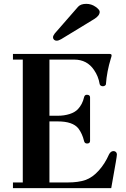

<svg xmlns="http://www.w3.org/2000/svg" viewBox="-20 -972 650 992"><path d="M253.9 -779.3Q253.9 -787.1 262.7 -798.8L383.8 -937.5Q397.5 -952.1 425.8 -952.1Q452.1 -952.1 473.6 -937Q495.1 -921.9 495.1 -911.1Q495.1 -890.6 465.8 -873L295.9 -769.5Q282.2 -761.7 272.5 -761.7Q264.6 -761.7 259.3 -766.6Q253.9 -771.5 253.9 -779.3ZM46.9 0V-29.3H97.7V-664.1H46.9V-693.4H544.9Q556.6 -693.4 556.6 -686.5Q556.6 -679.7 552.7 -669.9Q532.2 -603.5 527.3 -537.1Q527.3 -533.2 522.5 -529.8Q517.6 -526.4 511.7 -526.4Q505.9 -526.4 501 -529.3Q496.1 -532.2 495.1 -537.1Q488.3 -578.1 465.8 -610.4Q429.7 -664.1 363.3 -664.1H235.4V-374H279.3Q311.5 -374 339.4 -382.8Q367.2 -391.6 382.8 -408.2Q406.2 -433.6 414.1 -468.8Q417 -482.4 428.7 -482.4Q445.3 -482.4 445.3 -468.8V-244.1Q445.3 -230.5 429.7 -230.5Q417 -230.5 414.1 -244.1Q405.3 -281.2 384.8 -308.6Q355.5 -344.7 279.3 -344.7H235.4V-29.3H330.1Q384.8 -29.3 421.4 -42Q458 -54.7 491.2 -91.8Q522.5 -127 543 -173.8Q551.8 -191.4 566.4 -191.4Q574.2 -191.4 579.1 -186.5Q584 -181.6 584 -173.8Q584 -167 578.1 -132.8L554.7 0Z"/></svg>

Font: Monomakh Unicode TT
Style: Medium
Weight: 500
Designer: Alexey Kryukov, Aleksandr Andreev
Version: Version 1.1